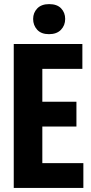

<svg xmlns="http://www.w3.org/2000/svg" viewBox="-20 -928 450 948"><path d="M47.9 0H391.6V-122.6H189V-303.2H357.4V-425.8H189V-587.9H386.7V-710.9H47.9ZM143.6 -834.5Q143.6 -803.2 163.6 -781.2Q183.6 -759.3 221.7 -759.3Q260.3 -759.3 281 -781Q301.8 -802.7 301.8 -834.5Q301.8 -865.7 281.7 -886.7Q261.7 -907.7 222.7 -907.7Q184.6 -907.7 164.1 -886.5Q143.6 -865.2 143.6 -834.5Z"/></svg>

Font: Roboto Flex
Style: wght 700 wdth 25 opsz 34 GRAD 0.00 slnt 0.00 XTRA 468 XOPQ 96 YOPQ 79 YTLC 514 YTUC 712 YTAS 750 YTDE -203.00 YTFI 738
Weight: 700
Width: 1
Designer: Berlow after Robertson
Foundry: Google
Version: Version 3.100